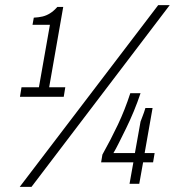

<svg xmlns="http://www.w3.org/2000/svg" viewBox="-20 -718 694 750"><path d="M57 12 598 -698H643L103 12ZM58 -340 64 -377H132L175 -621H107L112 -649Q131 -650 146 -653.5Q161 -657 175.5 -666Q190 -675 204 -691H227L172 -377H235L229 -340ZM486 0 501 -84H375L380 -114Q413 -173 440.5 -231Q468 -289 489 -354H529Q517 -318 502.5 -283Q488 -248 472.5 -216.5Q457 -185 444.5 -160Q432 -135 423 -120H507L529 -243Q533 -253 536 -261.5Q539 -270 542.5 -279Q546 -288 548 -296H576L545 -120H584L578 -84H539L524 0Z"/></svg>

Font: Archivo Condensed Thin
Style: Italic
Weight: 250
Width: 3
Italic angle: -10°
Designer: Hector Gatti
Foundry: Omnibus-Type
Version: Version 2.001